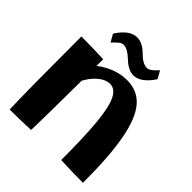

<svg xmlns="http://www.w3.org/2000/svg" viewBox="-208 -907 1048 1048"><g transform="rotate(45 315.5 -383.5)"><path d="M429 -2Q429 -181 419 -286Q409 -391 386 -438Q363 -485 324 -485Q292 -485 259 -458.5Q226 -432 202 -387Q200 -108 197 -2Q113 2 35 2Q30 -140 30 -557Q116 -557 202 -553V-502Q286 -565 375 -565Q457 -565 506 -507.5Q555 -450 578 -326.5Q601 -203 601 2Q519 2 429 -2ZM297 -649Q256 -688 226 -688Q213 -688 201.5 -679.5Q190 -671 166 -646L141 -690Q192 -769 249 -769Q291 -769 333 -727Q372 -688 403 -688Q416 -688 428.5 -696.5Q441 -705 464 -730L489 -686Q437 -607 380 -607Q341 -607 297 -649Z"/></g></svg>

Font: Otomanopee One
Style: Regular
Weight: 400
Designer: Das Ende der Wildnis
Foundry: Gutenberg Labo
Version: Version 3.005